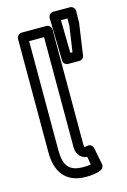

<svg xmlns="http://www.w3.org/2000/svg" viewBox="-125 -849 624 945"><g transform="rotate(-15 187.0 -376.5)"><path d="M94 -126V-681H170V-120C170 -82 195 -58 223 -57L230 -16C218 -14 207 -13 192 -13C117 -13 94 -49 94 -126ZM44 -126C44 -33 86 37 192 37C224 37 249 33 268 25C278 21 286 9 284 -3L267 -89C264 -103 251 -112 238 -109C229 -107 229 -107 223 -107C223 -107 220 -111 220 -120V-706C220 -717 211 -731 196 -731H69C58 -731 44 -721 44 -706ZM286 -573H275L272 -740H305V-704ZM308 -523C320 -523 330 -532 332 -544L354 -698C354 -699 355 -701 355 -702L356 -765C356 -779 344 -790 331 -790H246C231 -790 221 -777 221 -764L226 -547C226 -535 236 -523 250 -523Z"/></g></svg>

Font: Falling Sky
Style: ExtOu
Weight: 400
Designer: Paul D. Hunt
Foundry: Adobe Systems Incorporated
Version: Version 1.02